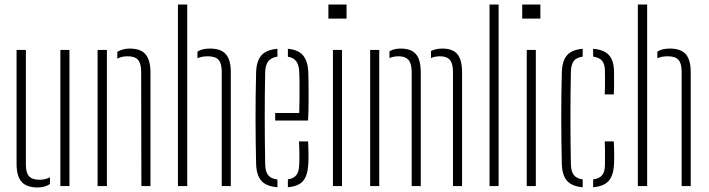

<svg xmlns="http://www.w3.org/2000/svg" viewBox="-20 -820 3122 846"><path d="M53 -98V-600H94V-95Q94 -59 108 -43.5Q122 -28 154 -28Q180 -28 200 -39V-9Q177 6 146 6Q97.5 6 75.2 -18.8Q53 -43.5 53 -98ZM246 0V-600H286V0Z M410 0V-600H451V0ZM603 0 602 -505Q601.5 -541 588 -556.5Q574.5 -572 542 -572Q529.5 -572 518.2 -569.5Q507 -567 497 -561.5V-591.5Q508.5 -598.5 522 -602.2Q535.5 -606 551 -606Q600 -606 621.2 -580.8Q642.5 -555.5 643 -503V0Z M764 0V-800H805V0ZM957 0V-505Q957 -541 942.8 -556.5Q928.5 -572 896 -572Q869.5 -572 850 -563.5V-592.5Q860.5 -599.5 874.2 -602.8Q888 -606 905 -606Q954 -606 975.5 -580.8Q997 -555.5 997 -503V0Z M1108.5 -98Q1107.5 -141 1106.8 -190Q1106 -239 1106 -291.2Q1106 -343.5 1106.5 -396.8Q1107 -450 1108.5 -501Q1110 -551.5 1132 -576.2Q1154 -601 1202.5 -605V-570.5Q1173.5 -566 1161.5 -549.2Q1149.5 -532.5 1148.5 -504Q1147.5 -458 1147 -408Q1146.5 -358 1146.5 -305.8Q1146.5 -253.5 1147 -200.5Q1147.5 -147.5 1148.5 -95Q1149.5 -62.5 1162.2 -47.5Q1175 -32.5 1202.5 -29V5Q1153 1 1131.5 -23.5Q1110 -48 1108.5 -98ZM1248.5 5V-29.5Q1274 -33.5 1285.8 -48.5Q1297.5 -63.5 1298.5 -95Q1299.5 -110 1299.2 -139.8Q1299 -169.5 1297.5 -197H1337.5Q1339 -174 1339.2 -144Q1339.5 -114 1338.5 -98Q1336 -48 1316.2 -23.5Q1296.5 1 1248.5 5ZM1192.5 -289V-322H1298.5Q1299.5 -357.5 1299.8 -394.8Q1300 -432 1299.8 -461.8Q1299.5 -491.5 1298.5 -504Q1297 -535.5 1284.5 -551Q1272 -566.5 1248.5 -570V-605Q1296 -600.5 1316.2 -575Q1336.5 -549.5 1338.5 -502Q1339 -491 1339.5 -456.2Q1340 -421.5 1339.8 -376.2Q1339.5 -331 1337.5 -289Z M1427 -738V-800H1507V-738ZM1447 0V-600H1487V0Z M1611 0V-600H1651V0ZM1976 0V-505Q1975.5 -541 1962 -556.5Q1948.5 -572 1919 -572Q1895.5 -572 1879 -564V-595Q1889 -600.5 1901.5 -603.2Q1914 -606 1929 -606Q1974 -606 1994.8 -582Q2015.5 -558 2016 -503V0ZM1794 0V-505Q1793.5 -541 1779.5 -556.5Q1765.5 -572 1737 -572Q1725 -572 1714.8 -570Q1704.5 -568 1696 -564V-594Q1706 -600 1718.2 -603Q1730.5 -606 1746 -606Q1791 -606 1812.2 -582Q1833.5 -558 1834 -503V0Z M2137 0V-800H2177V0Z M2281 -738V-800H2361V-738ZM2301 0V-600H2341V0Z M2455.5 -98Q2454.5 -141 2453.8 -190Q2453 -239 2453 -291.2Q2453 -343.5 2453.5 -396.8Q2454 -450 2455.5 -501Q2457 -551.5 2478.2 -576.2Q2499.5 -601 2547.5 -605V-570.5Q2520.5 -567 2508.5 -551.8Q2496.5 -536.5 2495.5 -504Q2494.5 -457.5 2494 -407.5Q2493.5 -357.5 2493.5 -305.2Q2493.5 -253 2494 -200Q2494.5 -147 2495.5 -95Q2496.5 -63 2509 -48Q2521.5 -33 2547.5 -29.5V5Q2499.5 1 2478.2 -23.5Q2457 -48 2455.5 -98ZM2593.5 5V-29.5Q2620.5 -33 2633 -47.8Q2645.5 -62.5 2645.5 -95Q2645.5 -119 2645.8 -143Q2646 -167 2644.5 -197H2684.5Q2686 -172.5 2686.2 -144.2Q2686.5 -116 2685.5 -98Q2683.5 -48 2662.5 -23.5Q2641.5 1 2593.5 5ZM2644.5 -404Q2645.5 -423 2645.8 -440.2Q2646 -457.5 2645.8 -473.5Q2645.5 -489.5 2645.5 -505Q2645.5 -537.5 2633 -552.2Q2620.5 -567 2593.5 -570.5V-605Q2642 -601 2663.8 -576.5Q2685.5 -552 2685.5 -502Q2685.5 -479.5 2685.8 -455.8Q2686 -432 2684.5 -404Z M2790.5 0V-800H2831.5V0ZM2983.5 0V-505Q2983.5 -541 2969.2 -556.5Q2955 -572 2922.5 -572Q2896 -572 2876.5 -563.5V-592.5Q2887 -599.5 2900.8 -602.8Q2914.5 -606 2931.5 -606Q2980.5 -606 3002 -580.8Q3023.5 -555.5 3023.5 -503V0Z"/></svg>

Font: Big Shoulders Stencil Text Thin Thin
Style: Regular
Weight: 250
Version: Version 2.001